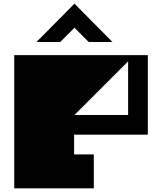

<svg xmlns="http://www.w3.org/2000/svg" viewBox="-20 -1032 864 1052"><path d="M388 -402H682V-696ZM790 -730V-294H386V-186H494V0H58V-730ZM180 -802 388 -1012 596 -802H466L388 -880L310 -802H180Z"/></svg>

Font: El Pececito
Style: Regular
Weight: 400
Designer: deFharo
Foundry: deFharo
Version: El Pececito Version 1.000